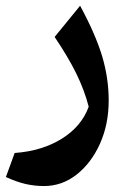

<svg xmlns="http://www.w3.org/2000/svg" viewBox="-20 -354 443 652"><path d="M349.1 -12.7Q349.1 67.9 319.6 133.8Q290 199.7 240.2 238.8Q190.4 277.8 129.4 277.8Q97.7 277.8 66.9 270.8Q36.1 263.7 0 247.1L29.8 165.5Q123.5 158.7 190.4 116.7Q257.3 74.7 281.2 8.3Q266.6 -47.9 239.3 -103.8Q211.9 -159.7 165.5 -228.5L252 -334.5Q304.2 -238.3 326.7 -163.6Q349.1 -88.9 349.1 -12.7Z"/></svg>

Font: Pinar-DS3-FD SemiBold
Style: Regular
Weight: 600
Designer: Amin Abedi
Version: Version 3.000